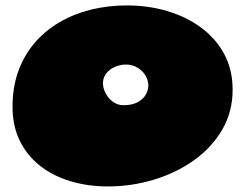

<svg xmlns="http://www.w3.org/2000/svg" viewBox="-20 -616 881 690"><path d="M367.5 54Q295.5 54 233.2 35.2Q171 16.5 124.2 -20Q77.5 -56.5 51.2 -109.8Q25 -163 25 -232.5Q25 -301.5 45.2 -358.5Q65.5 -415.5 102.8 -459.8Q140 -504 191.2 -534.5Q242.5 -565 304.5 -580.8Q366.5 -596.5 436 -596.5Q512.5 -596.5 581 -576.2Q649.5 -556 702.5 -517Q755.5 -478 785.8 -421.8Q816 -365.5 816 -293.5Q816 -214 778.5 -149.8Q741 -85.5 677 -40Q613 5.5 532.8 29.8Q452.5 54 367.5 54ZM423.5 -238Q455.5 -238 475.2 -249Q495 -260 504 -276.2Q513 -292.5 513 -308Q513 -323 507 -336.5Q501 -350 490 -360.8Q479 -371.5 464.2 -377.8Q449.5 -384 432.5 -384Q417 -384 402.2 -379.2Q387.5 -374.5 375.8 -365.8Q364 -357 357 -344.5Q350 -332 350 -317Q350 -303.5 355.5 -289.8Q361 -276 370.8 -264.2Q380.5 -252.5 394 -245.2Q407.5 -238 423.5 -238Z"/></svg>

Font: Gluten Black
Style: Regular
Weight: 900
Designer: Tyler Finck
Foundry: Etcetera Type Company
Version: Version 1.300